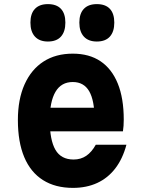

<svg xmlns="http://www.w3.org/2000/svg" viewBox="-20 -895 690 934"><path d="M191 -371H496L440 -313Q440 -406 414 -451Q388 -496 334 -496Q278 -496 250 -448.5Q222 -401 222 -311Q222 -214 249.5 -166.5Q277 -119 338 -119Q373 -119 399.5 -137Q426 -155 446 -191H595Q577 -123 541 -76Q505 -29 453 -5Q401 19 335 19Q249 19 189 -19Q129 -57 98 -130.5Q67 -204 67 -311Q67 -412 99.5 -484.5Q132 -557 191.5 -595.5Q251 -634 334 -634Q414 -634 469 -597Q524 -560 553 -488.5Q582 -417 582 -313Q582 -296 581 -283Q580 -270 578 -256H191ZM213 -693Q172 -693 150 -717Q128 -741 128 -785Q128 -829 150 -852Q172 -875 213 -875Q255 -875 276.5 -852Q298 -829 298 -785Q298 -741 276.5 -717Q255 -693 213 -693ZM451 -693Q410 -693 388 -717Q366 -741 366 -785Q366 -829 388 -852Q410 -875 451 -875Q493 -875 514.5 -852Q536 -829 536 -785Q536 -741 514.5 -717Q493 -693 451 -693Z"/></svg>

Font: Martian Mono SemiCondensed
Style: Bold
Weight: 700
Width: 4
Designer: Roman Shamin
Foundry: Evil Martians
Version: Version 1.000